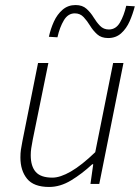

<svg xmlns="http://www.w3.org/2000/svg" viewBox="-20 -730 555 762"><path d="M175 12Q114 12 87.5 -20.5Q61 -53 61 -105Q61 -123 63 -136Q65 -149 69 -170L131 -480H172L110 -176Q106 -155 104 -141.5Q102 -128 102 -114Q102 -70 122 -47.5Q142 -25 188 -25Q219 -25 261.5 -49.5Q304 -74 358 -126L429 -480H470L374 0H339L350 -78H346Q305 -40 262 -14Q219 12 175 12ZM409 -579Q382 -579 365.5 -594Q349 -609 337.5 -628Q326 -647 312 -662Q298 -677 277 -677Q250 -677 233.5 -649.5Q217 -622 208 -582L174 -584Q181 -616 194 -644.5Q207 -673 228.5 -691.5Q250 -710 280 -710Q307 -710 323.5 -695Q340 -680 351.5 -661Q363 -642 377 -627.5Q391 -613 412 -613Q440 -613 456 -640.5Q472 -668 481 -707L515 -705Q507 -674 494.5 -645.5Q482 -617 461 -598Q440 -579 409 -579Z"/></svg>

Font: Source Sans 3 Light
Style: Italic
Weight: 300
Italic angle: -11°
Designer: Paul D. Hunt
Foundry: Adobe
Version: Version 3.046;hotconv 1.0.118;makeotfexe 2.5.65603